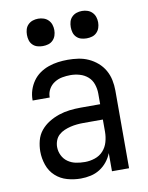

<svg xmlns="http://www.w3.org/2000/svg" viewBox="-84 -794 667 863"><g transform="rotate(-10 250.0 -362.5)"><path d="M215 8Q184 8 153.5 -0.5Q123 -9 100 -30Q77 -51 66.5 -81.5Q56 -112 56 -143Q56 -168 62.5 -193Q69 -218 85 -237.5Q101 -257 123 -270.5Q145 -284 169 -292Q193 -300 218 -303Q243 -306 269 -306H358V-355Q358 -376 351 -397Q344 -418 328 -432Q312 -446 291 -452Q270 -458 249 -458Q230 -458 211 -454.5Q192 -451 175.5 -440.5Q159 -430 149.5 -413Q140 -396 140 -377V-375H62V-378Q62 -401 69 -422.5Q76 -444 89 -462.5Q102 -481 120.5 -494Q139 -507 160.5 -514.5Q182 -522 204 -525Q226 -528 249 -528Q273 -528 297 -524.5Q321 -521 343 -511Q365 -501 383.5 -485Q402 -469 414 -448Q426 -427 431 -403Q436 -379 436 -355V0H358V-83Q350 -62 335.5 -44Q321 -26 302 -14Q283 -2 260.5 3Q238 8 215 8ZM246 -62Q269 -62 291.5 -69.5Q314 -77 329.5 -94Q345 -111 351.5 -134Q358 -157 358 -180V-236H269Q254 -236 239 -234.5Q224 -233 209.5 -229.5Q195 -226 181 -220Q167 -214 156 -204Q145 -194 139.5 -179.5Q134 -165 134 -150Q134 -130 143 -111.5Q152 -93 168.5 -81.5Q185 -70 205 -66Q225 -62 246 -62ZM350 -608Q337 -608 325 -611.5Q313 -615 304 -624Q295 -633 291.5 -645Q288 -657 288 -670Q288 -683 291.5 -695Q295 -707 304 -716Q313 -725 325 -729Q337 -733 350 -733Q363 -733 375 -729Q387 -725 396 -716Q405 -707 409 -695Q413 -683 413 -670Q413 -657 409 -645Q405 -633 396 -624Q387 -615 375 -611.5Q363 -608 350 -608ZM150 -608Q137 -608 125 -611.5Q113 -615 104 -624Q95 -633 91.5 -645Q88 -657 88 -670Q88 -683 91.5 -695Q95 -707 104 -716Q113 -725 125 -729Q137 -733 150 -733Q163 -733 175 -729Q187 -725 196 -716Q205 -707 209 -695Q213 -683 213 -670Q213 -657 209 -645Q205 -633 196 -624Q187 -615 175 -611.5Q163 -608 150 -608Z"/></g></svg>

Font: Iosevka MaddieWtf
Style: Regular
Weight: 400
Monospace: yes
Designer: Belleve Invis
Foundry: Belleve Invis
Version: Version 31.3.0; ttfautohint (v1.8.3)